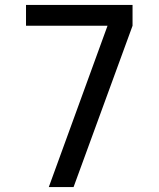

<svg xmlns="http://www.w3.org/2000/svg" viewBox="-20 -755 640 775"><path d="M277 0H177L414 -651H85V-735H515V-651Z"/></svg>

Font: Iosevka Fixed Curly Md Ex
Style: Regular
Weight: 500
Width: 7
Monospace: yes
Designer: Belleve Invis
Foundry: Belleve Invis
Version: Version 30.1.2